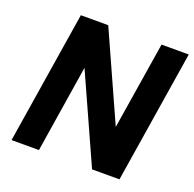

<svg xmlns="http://www.w3.org/2000/svg" viewBox="-125 -840 978 968"><g transform="rotate(20 363.5 -355.5)"><path d="M35 0H182L256 -468L467 0H614L727 -711H581L506 -242L295 -711H148Z"/></g></svg>

Font: Asimov Pro
Style: BdObl
Weight: 700
Designer: Google
Version: Version 2.000980; 2014